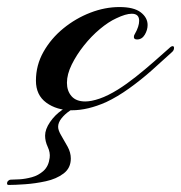

<svg xmlns="http://www.w3.org/2000/svg" viewBox="-108 -303 514 545"><path d="M96 10Q53 10 23.5 -11.5Q-6 -33 -6 -74Q-6 -118 15.5 -156Q37 -194 72 -222.5Q107 -251 148.5 -267Q190 -283 231 -283Q272 -283 291.5 -268Q311 -253 311 -232Q311 -218 303 -204.5Q295 -191 281 -191Q272 -191 272 -198Q272 -203 275 -207Q287 -228 287 -244Q287 -264 266 -264Q249 -264 222 -251Q200 -241 175.5 -220.5Q151 -200 130 -173.5Q109 -147 95.5 -119.5Q82 -92 82 -68Q82 -45 95 -30Q108 -15 134 -15Q151 -15 174.5 -23Q198 -31 227 -49Q251 -64 277.5 -85Q304 -106 329 -128Q354 -150 372 -166Q378 -172 382 -172Q386 -172 386 -167Q386 -160 380 -155Q354 -131 323 -103.5Q292 -76 258.5 -52Q225 -28 193 -13Q141 10 96 10ZM-83 222Q-88 222 -88 218Q-88 213 -84.5 210Q-81 207 -78 207Q-69 207 -52.5 206Q-36 205 -17.5 200Q1 195 15.5 182Q30 169 33 145Q35 130 27.5 114Q20 98 20 82Q20 64 34 43.5Q48 23 68.5 9Q89 -5 108 -5Q117 -5 115 1Q104 2 90 11.5Q76 21 66.5 33Q57 45 57 57Q57 67 66 82Q75 97 84 113.5Q93 130 93 147Q93 174 72.5 189.5Q52 205 22 211.5Q-8 218 -37 220Q-66 222 -83 222Z"/></svg>

Font: Arizonia
Style: Regular
Weight: 400
Designer: Robert E. Leuschke
Foundry: Robert E. Leuschke
Version: Version 1.010; ttfautohint (v1.8.4.7-5d5b)